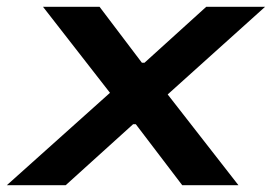

<svg xmlns="http://www.w3.org/2000/svg" viewBox="-66 -547 803 567"><path d="M-45.9 0 258.8 -272.9 61 -526.9H228L353 -361.8H360.8L543 -526.9H716.8L429.2 -268.1L638.2 0H472.2L335 -180.2H327.1L127.9 0Z"/></svg>

Font: Archivo Expanded SemiBold
Style: Italic
Weight: 600
Width: 7
Italic angle: -10°
Designer: Hector Gatti
Foundry: Omnibus-Type
Version: Version 2.001